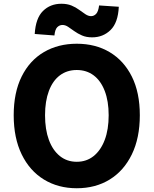

<svg xmlns="http://www.w3.org/2000/svg" viewBox="-20 -989 818 1023"><path d="M389 14Q290 14 214 -32.5Q138 -79 95.5 -166.5Q53 -254 53 -375Q53 -496 95.5 -581.5Q138 -667 214 -711.5Q290 -756 389 -756Q489 -756 564.5 -711Q640 -666 682.5 -581Q725 -496 725 -375Q725 -254 682.5 -166.5Q640 -79 564.5 -32.5Q489 14 389 14ZM389 -127Q441 -127 479 -157.5Q517 -188 538 -243.5Q559 -299 559 -375Q559 -450 538 -504.5Q517 -559 479 -587.5Q441 -616 389 -616Q337 -616 299 -587.5Q261 -559 240.5 -504.5Q220 -450 220 -375Q220 -299 240.5 -243.5Q261 -188 299 -157.5Q337 -127 389 -127ZM471 -790Q440 -790 417 -800Q394 -810 376 -823Q358 -836 343 -846Q328 -856 313 -856Q297 -856 285 -844Q273 -832 270 -800L165 -808Q170 -892 209 -930.5Q248 -969 307 -969Q338 -969 361 -959.5Q384 -950 402 -936.5Q420 -923 435.5 -913Q451 -903 465 -903Q481 -903 492.5 -915.5Q504 -928 508 -960L613 -953Q609 -868 569 -829Q529 -790 471 -790Z"/></svg>

Font: Noto Sans JP ExtraBold
Style: Regular
Weight: 800
Designer: Ryoko NISHIZUKA  (kana, bopomofo & ideographs); Paul D. Hunt (Latin, Greek & Cyrillic); Sandoll Communications , Soo-you
Foundry: Adobe
Version: Version 2.004-H2;hotconv 1.0.118;makeotfexe 2.5.65603